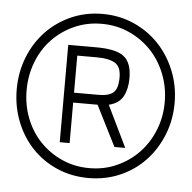

<svg xmlns="http://www.w3.org/2000/svg" viewBox="-44 -744 618 619"><g transform="rotate(5 265.0 -434.5)"><path d="M9 -434Q9 -489 28 -537.5Q47 -586 81 -622Q115 -658 162 -679Q209 -700 264 -700Q319 -700 366 -679Q413 -658 447 -622Q481 -586 500.5 -537.5Q520 -489 520 -434Q520 -379 500.5 -330.5Q481 -282 447 -246Q413 -210 366 -189.5Q319 -169 264 -169Q209 -169 162 -189.5Q115 -210 81 -246Q47 -282 28 -330.5Q9 -379 9 -434ZM41 -434Q41 -386 57.5 -343.5Q74 -301 104 -269.5Q134 -238 175 -219.5Q216 -201 264 -201Q312 -201 353 -219.5Q394 -238 424 -269.5Q454 -301 471 -343.5Q488 -386 488 -434Q488 -482 471 -525Q454 -568 424 -599.5Q394 -631 353 -649.5Q312 -668 264 -668Q216 -668 175 -649.5Q134 -631 104 -599.5Q74 -568 57.5 -525Q41 -482 41 -434ZM273 -407H194V-276H162V-591H253Q317 -591 342.5 -571Q368 -551 368 -501Q368 -466 355 -442Q342 -418 309 -410L374 -276H339ZM274 -439Q307 -439 321.5 -452Q336 -465 336 -501Q336 -535 316.5 -547Q297 -559 256 -559H194V-439Z"/></g></svg>

Font: Panefresco 500wt
Style: Regular
Weight: 700
Foundry: Campivisivi & Chank Co
Version: Version 1.001